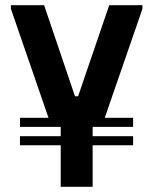

<svg xmlns="http://www.w3.org/2000/svg" viewBox="-20 -720 591 740"><path d="M214 -289H337V0H214ZM22 -700H150L269 -349H281L401 -700H529V-686L372 -232L179 -231L22 -686ZM57 -266H493V-231H57ZM57 -195H493V-160H57Z"/></svg>

Font: Phudu Light Medium
Style: Regular
Weight: 500
Version: Version 1.005;gftools[0.9.23]